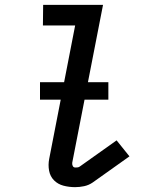

<svg xmlns="http://www.w3.org/2000/svg" viewBox="-20 -760 590 792"><path d="M290 12Q265 12 242 6Q219 0 203 -16Q187 -32 182.5 -56Q178 -80 183 -105L290 -655H157L158 -740H405L278 -89Q277 -82 280 -75.5Q283 -69 291 -69Q295 -69 300 -69.5Q305 -70 309 -73L461 -181L514 -115L362 -7Q346 4 327 8Q308 12 290 12ZM427 -349H145V-421H427Z"/></svg>

Font: Lode Dark Term
Style: Bold Italic
Weight: 700
Italic angle: -11°
Monospace: yes
Designer: Belleve Invis
Foundry: Belleve Invis
Version: Version 29.2.0